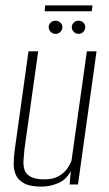

<svg xmlns="http://www.w3.org/2000/svg" viewBox="-20 -686 405 714"><path d="M135 8Q93 8 71 -3.5Q49 -15 40 -33.5Q31 -52 31 -75Q31 -98 34 -123L86 -495H122L71 -132Q69 -111 67.5 -91Q66 -71 71 -55Q76 -39 93.5 -29Q111 -19 145 -19Q178 -19 198.5 -31Q219 -43 230 -59Q241 -75 246 -89L303 -495H339L270 0H239L243 -50Q227 -18 196.5 -5Q166 8 135 8ZM187 -560Q176 -560 168.5 -567.5Q161 -575 161 -585Q161 -595 168.5 -602Q176 -609 187 -609Q197 -609 204.5 -602Q212 -595 212 -585Q212 -575 204.5 -567.5Q197 -560 187 -560ZM272 -560Q262 -560 254.5 -567.5Q247 -575 247 -585Q247 -595 254.5 -602Q262 -609 272 -609Q283 -609 290 -602Q297 -595 297 -585Q297 -575 290 -567.5Q283 -560 272 -560ZM146 -644 148 -666H324L321 -644Z"/></svg>

Font: Alumni Sans ExtraLight
Style: Italic
Weight: 250
Italic angle: -8°
Version: Version 1.016